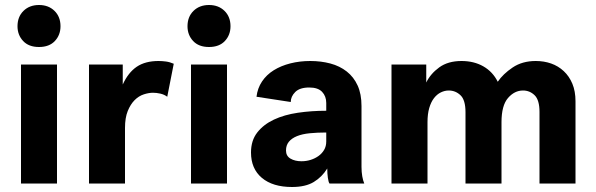

<svg xmlns="http://www.w3.org/2000/svg" viewBox="-20 -734 2382 768"><path d="M50 -629Q50 -667 74 -690.5Q98 -714 136 -714Q174 -714 198 -690.5Q222 -667 222 -629Q222 -594 199.5 -570Q177 -546 136 -546Q95 -546 72.5 -570Q50 -594 50 -629ZM64 -476H208V0H64Z M649 -347Q637 -356 621.5 -359.5Q606 -363 592 -363Q575 -363 555 -356.5Q535 -350 518.5 -333.5Q502 -317 491 -290Q480 -263 480 -222V0H336V-476H471V-396Q493 -444 527 -467Q561 -490 614 -490Q628 -490 643.5 -488Q659 -486 675 -479Z M730 -629Q730 -667 754 -690.5Q778 -714 816 -714Q854 -714 878 -690.5Q902 -667 902 -629Q902 -594 879.5 -570Q857 -546 816 -546Q775 -546 752.5 -570Q730 -594 730 -629ZM744 -476H888V0H744Z M1298 0Q1294 -5 1291.5 -22.5Q1289 -40 1289 -60Q1268 -26 1235 -6Q1202 14 1148 14Q1071 14 1027.5 -22.5Q984 -59 984 -124Q984 -172 1009 -204Q1034 -236 1075.5 -255.5Q1117 -275 1171.5 -283Q1226 -291 1285 -291V-322Q1285 -349 1268.5 -366.5Q1252 -384 1217 -384Q1179 -384 1161 -366Q1143 -348 1143 -326L1006 -347Q1010 -381 1028 -408Q1046 -435 1075 -453Q1104 -471 1141.5 -480.5Q1179 -490 1221 -490Q1264 -490 1301.5 -480Q1339 -470 1367 -448Q1395 -426 1410.5 -392Q1426 -358 1426 -310V-67Q1426 -46 1429 -29Q1432 -12 1437 0ZM1186 -89Q1205 -89 1222.5 -94.5Q1240 -100 1254 -110Q1268 -120 1276.5 -134.5Q1285 -149 1285 -168V-204Q1249 -204 1219 -201Q1189 -198 1168 -189.5Q1147 -181 1135.5 -167Q1124 -153 1124 -132Q1124 -110 1142 -99.5Q1160 -89 1186 -89Z M1546 -476H1685V-404Q1702 -439 1737 -464.5Q1772 -490 1826 -490Q1876 -490 1913.5 -468.5Q1951 -447 1971 -407Q1992 -438 2030.5 -464Q2069 -490 2123 -490Q2156 -490 2184.5 -480Q2213 -470 2235 -449.5Q2257 -429 2269.5 -399Q2282 -369 2282 -329V0H2138V-286Q2138 -334 2118.5 -353Q2099 -372 2072 -372Q2038 -372 2012 -342Q1986 -312 1986 -245V0H1842V-285Q1842 -334 1822 -353Q1802 -372 1775 -372Q1759 -372 1743.5 -364.5Q1728 -357 1716 -341.5Q1704 -326 1697 -302Q1690 -278 1690 -245V0H1546Z"/></svg>

Font: Post Grotesk Bold
Style: Bold
Weight: 700
Version: Version 1.0